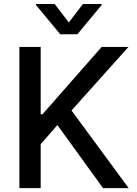

<svg xmlns="http://www.w3.org/2000/svg" viewBox="-20 -969 704 989"><path d="M79.9 0H189.6V-226.2L275.6 -324.9L510.7 0H642.8L348.4 -399.9L641.7 -727.3H503.6L198.5 -380H189.6V-727.3H79.9ZM165.5 -943.2 290.1 -792.6H378.6L503.6 -943.2V-948.5H407.3L334.5 -853.3L261.4 -948.5H165.5Z"/></svg>

Font: Magic Ui Pro Medium
Style: Regular
Weight: 500
Designer: Stefan Endress, Andreas Faust
Version: Version 1.000;FEAKit 1.0